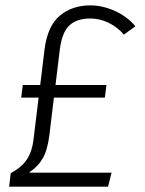

<svg xmlns="http://www.w3.org/2000/svg" viewBox="-20 -696 540 716"><path d="M187 -379H377L371 -332H181L164 -191Q157 -136 139 -105Q121 -74 91 -55L90 -52H396L383 0H14L20 -50Q62 -73 81 -102.5Q100 -132 105 -176L124 -332H59L65 -379H130L146 -511Q157 -599 203 -637.5Q249 -676 317 -676Q340 -676 363.5 -670.5Q387 -665 409 -655Q431 -645 450.5 -630.5Q470 -616 485 -598L442 -567Q419 -594 386 -610.5Q353 -627 317 -627Q266 -627 238.5 -601Q211 -575 203 -511Z"/></svg>

Font: Glekhifnjqigglhiwekvrgaqftz
Style: Regular
Weight: 300
Italic angle: -8°
Designer: Carrois Corporate & Edenspiekermann
Foundry: Carrois Corporate GbR & Edenspiekermann AG
Version: Version 2.001